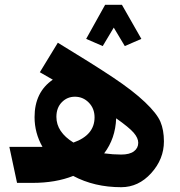

<svg xmlns="http://www.w3.org/2000/svg" viewBox="-20 -762 751 800"><path d="M454 -647 408 -570 339 -600 418 -742H488L569 -600L500 -570ZM221 -584Q369 -494 451.5 -439Q534 -384 584 -336.5Q634 -289 648.5 -254.5Q663 -220 663 -173Q663 -99 610 -40.5Q557 18 485 18Q373 18 285 -29Q212 0 116 0H51L19 -150H157Q124 -208 124 -274Q124 -378 200 -430L146 -461ZM286 -168Q374 -199 374 -273Q374 -310 350 -334.5Q326 -359 292 -359Q260 -359 237.5 -336Q215 -313 215 -275Q215 -212 286 -168ZM485 -118Q520 -118 538 -131.5Q556 -145 556 -167Q556 -187 537 -209Q518 -231 464 -269Q461 -185 414 -123Q451 -118 485 -118Z"/></svg>

Font: FiraGO
Style: Bold
Weight: 700
Designer: bBox Type
Foundry: bBox Type GmbH
Version: Version 1.001;PS 001.001;hotconv 1.0.88;makeotf.lib2.5.64775